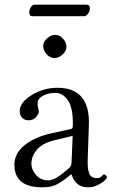

<svg xmlns="http://www.w3.org/2000/svg" viewBox="-20 -797 494 827"><path d="M342.8 -727.1H119.1Q106 -727.1 106 -745.1Q106 -754.9 113 -765.9Q120.1 -776.9 127.9 -776.9H353Q367.2 -776.9 367.2 -759.8Q367.2 -750 359.4 -738.5Q351.6 -727.1 342.8 -727.1ZM293 -211.9 210.9 -191.9Q162.1 -179.7 138.7 -151.9Q115.2 -124 115.2 -91.8Q115.2 -65.9 135.5 -43Q155.8 -20 189 -20Q194.8 -20 202.9 -22.5Q210.9 -24.9 217 -27.8Q223.1 -30.8 233.2 -37.8Q243.2 -44.9 247.6 -48.3Q252 -51.8 262.5 -60.3Q272.9 -68.8 274.9 -70.8Q287.1 -79.6 288.1 -95.2ZM288.1 -45.9H286.1L267.1 -30.8Q234.9 -5.9 213.9 2Q192.9 9.8 161.1 9.8Q42 9.8 42 -87.9Q42 -135.7 85 -170.9Q127.9 -206.1 199.2 -222.2L289.1 -242.2Q293.9 -244.1 293.9 -263.2Q293.9 -336.4 271.5 -366.7Q249 -397 219 -397Q189 -397 165.5 -385Q142.1 -373 142.1 -352.1Q142.1 -338.9 144 -333Q147 -327.1 147 -316.2Q147 -305.2 134.5 -292Q122.1 -278.8 103 -278.8Q85.9 -278.8 75.4 -289.8Q64.9 -300.8 64.9 -317.9Q64.9 -356 116.5 -387.5Q168 -418.9 227.1 -418.9Q369.1 -418.9 362.8 -256.8L357.9 -115.2Q356 -70.3 364 -50Q372.1 -29.8 397.9 -29.8Q410.2 -29.8 418 -37.8Q425.8 -45.9 426.8 -45.9Q430.7 -45.9 435.8 -42Q440.9 -38.1 440.9 -33.2Q440.9 -30.3 430.9 -20Q420.9 -9.8 400.9 0Q380.9 9.8 359.9 9.8Q305.2 10.3 288.1 -45.9ZM166 -599.1Q166 -617.2 183.1 -632.1Q200.2 -647 217.8 -647Q236.8 -647 251.5 -630.4Q266.1 -613.8 266.1 -595.2Q266.1 -578.1 250 -562.5Q233.9 -546.9 213.9 -546.9Q195.8 -546.9 180.9 -563.5Q166 -580.1 166 -599.1Z"/></svg>

Font: Linux Libertine Display
Style: Regular
Weight: 400
Designer: Philipp H. Poll
Foundry: Philipp H. Poll
Version: Version 5.0.9